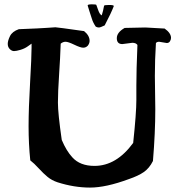

<svg xmlns="http://www.w3.org/2000/svg" viewBox="-20 -848 823 882"><path d="M458 -821.3Q458 -825.2 480.5 -825.2Q502.9 -825.2 502.9 -820.3Q491.2 -789.1 460.9 -731.4Q441.4 -721.7 434.1 -721.7Q426.8 -721.7 419.9 -725.6Q407.2 -744.1 401.9 -762.2Q396.5 -780.3 391.6 -793.9Q386.7 -807.6 382.8 -822.3V-823.2Q382.8 -828.1 401.9 -828.1Q420.9 -828.1 422.4 -825.7Q423.8 -823.2 430.7 -802.7Q437.5 -782.2 447.3 -777.3Q454.1 -797.9 458 -821.3ZM691.4 -499 693.4 -346.7Q693.4 -238.3 682.6 -108.4Q666 -75.2 640.6 -57.6Q615.2 -40 572.3 -25.4Q466.8 13.7 393.6 13.7Q320.3 13.7 244.1 -10.7Q217.8 -19.5 198.7 -35.2Q179.7 -50.8 158.2 -74.2Q136.7 -97.7 119.1 -111.3Q111.3 -186.5 111.3 -268.1Q111.3 -349.6 118.2 -468.3Q125 -586.9 125 -628.9V-647.5Q122.1 -645.5 107.9 -635.3Q93.8 -625 74.2 -619.1Q54.7 -613.3 44.4 -613.3Q34.2 -613.3 24.9 -622.6Q15.6 -631.8 15.6 -646.5Q15.6 -661.1 25.9 -682.1Q36.1 -703.1 66.4 -713.9Q168.9 -717.8 197.8 -720.2Q226.6 -722.7 234.4 -722.7Q242.2 -722.7 366.2 -705.1Q391.6 -684.6 391.6 -660.2Q391.6 -649.4 383.8 -638.7Q375 -628.9 362.3 -628.9Q349.6 -628.9 321.3 -642.6Q293 -656.2 281.2 -656.2Q269.5 -656.2 258.8 -647.5Q256.8 -585 251.5 -505.4Q246.1 -425.8 246.1 -376.5Q246.1 -327.1 263.7 -205.1Q285.2 -154.3 312.5 -125Q347.7 -85.9 414.1 -85.9Q514.6 -85.9 591.8 -191.4Q606.4 -329.1 606.4 -388.7V-455.1Q606.4 -524.4 611.3 -641.6Q604.5 -651.4 587.9 -651.4L542 -645.5Q516.6 -645.5 516.6 -672.4Q516.6 -699.2 552.7 -719.7L646.5 -721.7Q653.3 -721.7 658.2 -721.2Q663.1 -720.7 684.1 -719.7Q705.1 -718.8 736.3 -716.8Q765.6 -696.3 765.6 -673.8Q765.6 -666 760.7 -658.2Q755.9 -650.4 746.1 -650.4L710.9 -656.2Q701.2 -656.2 696.3 -650.4Q691.4 -573.2 691.4 -499Z"/></svg>

Font: Essays1743
Style: Medium
Weight: 500
Designer: Based on the typeface in a 1743 English translation of the essays of Montaigne.  PostScript/TrueType font designed by Jo
Version: Version 002.100